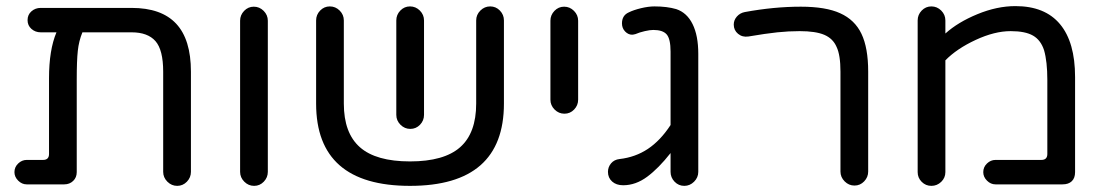

<svg xmlns="http://www.w3.org/2000/svg" viewBox="-20 -603 3619 629"><path d="M605.5 -368.2V-40Q605.5 -21.5 592.3 -7.8Q579.1 5.9 560.5 5.9Q542 5.9 528.3 -7.8Q514.6 -21.5 514.6 -40V-368.2Q514.6 -439.5 489.3 -468.3Q463.9 -497.1 411.1 -497.1H250Q238.3 -468.8 234.9 -436.5Q231.4 -404.3 231.4 -342.8V-39.1Q231.4 -21.5 219.7 -10.3Q208 1 190.4 1H67.4Q51.8 1 39.6 -11.2Q27.3 -23.4 27.3 -39.1Q27.3 -55.7 39.6 -67.4Q51.8 -79.1 67.4 -79.1H121.1Q140.6 -79.1 140.6 -98.6V-346.7Q140.6 -439.5 165 -497.1H113.3Q95.7 -497.1 83 -508.3Q70.3 -519.5 70.3 -537.1Q70.3 -554.7 83 -565.9Q95.7 -577.1 113.3 -577.1H411.1Q508.8 -577.1 557.1 -525.4Q605.5 -473.6 605.5 -368.2Z M766.6 -40V-535.2Q766.6 -553.7 779.8 -567.4Q793 -581.1 811.5 -581.1Q830.1 -581.1 843.8 -567.4Q857.4 -553.7 857.4 -535.2V-40Q857.4 -21.5 844.2 -7.8Q831.1 5.9 812.5 5.9Q793.9 5.9 780.3 -7.8Q766.6 -21.5 766.6 -40Z M1630.9 -536.1V-263.7Q1630.9 5.9 1323.2 5.9Q1015.6 5.9 1015.6 -263.7V-536.1Q1015.6 -554.7 1028.8 -568.4Q1042 -582 1060.5 -582Q1079.1 -582 1092.8 -568.4Q1106.4 -554.7 1106.4 -536.1V-263.7Q1106.4 -167 1159.2 -120.6Q1211.9 -74.2 1323.2 -74.2Q1434.6 -74.2 1487.3 -120.6Q1540 -167 1540 -263.7V-536.1Q1540 -554.7 1553.7 -568.4Q1567.4 -582 1585.9 -582Q1604.5 -582 1617.7 -568.4Q1630.9 -554.7 1630.9 -536.1ZM1278.3 -226.6V-536.1Q1278.3 -554.7 1291.5 -568.4Q1304.7 -582 1323.2 -582Q1341.8 -582 1355.5 -568.4Q1369.1 -554.7 1369.1 -536.1V-226.6Q1369.1 -208 1356 -194.3Q1342.8 -180.7 1324.2 -180.7Q1305.7 -180.7 1292 -194.3Q1278.3 -208 1278.3 -226.6Z M1783.2 -276.4V-535.2Q1783.2 -553.7 1796.4 -567.4Q1809.6 -581.1 1828.1 -581.1Q1846.7 -581.1 1860.4 -567.4Q1874 -553.7 1874 -535.2V-276.4Q1874 -257.8 1860.8 -244.1Q1847.7 -230.5 1829.1 -230.5Q1810.5 -230.5 1796.9 -244.1Q1783.2 -257.8 1783.2 -276.4Z M2195.3 -573.2Q2230.5 -561.5 2249 -523.9Q2267.6 -486.3 2267.6 -426.8V-40Q2267.6 -21.5 2253.9 -7.8Q2240.2 5.9 2221.7 5.9Q2203.1 5.9 2189.9 -7.8Q2176.8 -21.5 2176.8 -40V-101.6Q2137.7 -51.8 2100.1 -23.9Q2062.5 3.9 2021.5 3.9Q1999 3.9 1985.4 -8.3Q1971.7 -20.5 1971.7 -40Q1971.7 -55.7 1981.9 -67.9Q1992.2 -80.1 2009.8 -82Q2061.5 -87.9 2102.5 -115.2Q2143.6 -142.6 2176.8 -193.4V-433.6Q2176.8 -475.6 2164.1 -490.2Q2151.4 -504.9 2120.1 -504.9Q2109.4 -504.9 2092.3 -501Q2075.2 -497.1 2061.5 -491.2Q2053.7 -489.3 2050.8 -489.3Q2038.1 -489.3 2027.8 -500Q2017.6 -510.7 2017.6 -526.4Q2017.6 -552.7 2040 -562.5Q2055.7 -570.3 2080.1 -576.2Q2104.5 -582 2124 -582Q2165 -582 2195.3 -573.2Z M2733.4 -41V-368.2Q2733.4 -422.9 2720.7 -449.2Q2709 -476.6 2680.7 -488.8Q2652.3 -501 2599.6 -501Q2563.5 -501 2526.4 -497.1Q2489.3 -493.2 2431.6 -483.4Q2412.1 -480.5 2397.9 -492.2Q2383.8 -503.9 2383.8 -522.5Q2383.8 -537.1 2394 -548.8Q2404.3 -560.5 2419.9 -563.5Q2515.6 -581.1 2603.5 -581.1Q2685.5 -581.1 2732.4 -559.6Q2780.3 -538.1 2802.2 -492.2Q2824.2 -446.3 2824.2 -368.2V-41Q2824.2 -22.5 2811 -8.8Q2797.9 4.9 2779.3 4.9Q2760.7 4.9 2747.1 -8.8Q2733.4 -22.5 2733.4 -41Z M2986.3 -39.1V-536.1Q2986.3 -554.7 2999.5 -568.4Q3012.7 -582 3031.2 -582Q3049.8 -582 3063.5 -568.4Q3077.1 -554.7 3077.1 -536.1V-493.2Q3118.2 -530.3 3182.1 -556.6Q3246.1 -583 3306.6 -583Q3403.3 -583 3452.6 -523.9Q3502 -464.8 3502 -350.6V-39.1Q3502 -19.5 3491.2 -9.3Q3480.5 1 3460.9 1H3241.2Q3225.6 1 3213.4 -11.2Q3201.2 -23.4 3201.2 -39.1Q3201.2 -55.7 3213.4 -67.4Q3225.6 -79.1 3241.2 -79.1H3391.6Q3411.1 -79.1 3411.1 -98.6V-340.8Q3411.1 -401.4 3400.4 -438.5Q3389.6 -471.7 3364.3 -486.3Q3338.9 -501 3291 -501Q3238.3 -501 3176.3 -472.2Q3114.3 -443.4 3077.1 -405.3V-39.1Q3077.1 -20.5 3063.5 -7.3Q3049.8 5.9 3031.2 5.9Q3012.7 5.9 2999.5 -7.3Q2986.3 -20.5 2986.3 -39.1Z"/></svg>

Font: jf-openhuninn-1.1
Style: Regular
Weight: 400
Designer: [Kosugi Maru]
      Designed by Motoya company      

      [Varela Round]
      Joe Prince(Latin component); Avraham Co
Foundry: justfont CO.,LTD.
Version: 1.1